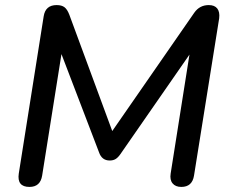

<svg xmlns="http://www.w3.org/2000/svg" viewBox="-20 -732 902 756"><path d="M96 4Q46 4 54 -49L152 -668Q159 -712 203 -712Q223 -712 234 -703.5Q245 -695 253 -674L422 -216L745 -682Q766 -712 802 -712Q825 -712 835.5 -698.5Q846 -685 843 -660L744 -41Q737 4 694 4Q671 4 659.5 -10Q648 -24 652 -49L726 -517L454 -125Q445 -112 435.5 -106Q426 -100 412 -100Q381 -100 370 -132L222 -519L146 -41Q139 4 96 4Z"/></svg>

Font: Nunito SemiBold
Style: Italic
Weight: 600
Italic angle: -9°
Designer: Vernon Adams
Foundry: Vernon Adams
Version: Version 3.601; ttfautohint (v1.8.2.53-6de2)